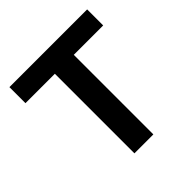

<svg xmlns="http://www.w3.org/2000/svg" viewBox="-190 -881 1033 1033"><g transform="rotate(-45 326.5 -364.0)"><path d="M31.2 -605.5V-727.5H622.6V-605.5H398.9V0H254.9V-605.5Z"/></g></svg>

Font: Inter Cardless Tabular Bold
Style: Bold
Weight: 700
Designer: Rasmus Andersson
Foundry: rsms
Version: Version 4.000;git-4fc901f